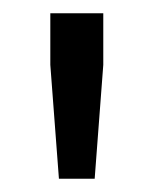

<svg xmlns="http://www.w3.org/2000/svg" viewBox="-20 -700 232 290"><path d="M123 -430H69L56 -602V-680H136V-602Z"/></svg>

Font: Inria Sans
Style: Regular
Weight: 400
Designer: Black Foundry Team
Foundry: Black Foundry
Version: Version 1.2; ttfautohint (v1.8.3)